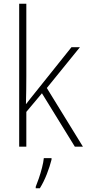

<svg xmlns="http://www.w3.org/2000/svg" viewBox="-20 -780 462 1021"><path d="M120 -375Q120 -302 118 -227H119Q132 -244 143.5 -258.5Q155 -273 168 -289L360 -529H405L229 -312L421 0H378L203 -284L120 -185V0H82V-760H120ZM254 69Q245 105 229 146Q213 187 192 221H170V213Q177 196 186.5 168.5Q196 141 203.5 111.5Q211 82 213 61H254Z"/></svg>

Font: Noto Sans Sinhala UI SemiCondensed ExtraLight
Style: Regular
Weight: 200
Width: 4
Designer: Jelle Bosma - Monotype Design Team
Foundry: Monotype Imaging Inc.
Version: Version 2.006; ttfautohint (v1.8.4.7-5d5b)